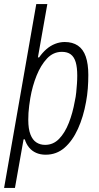

<svg xmlns="http://www.w3.org/2000/svg" viewBox="-35 -743 481 937"><path d="M-15 174 142 -723H196L150 -463H156Q172 -486 191.5 -503Q211 -520 234 -529Q257 -538 281 -538Q319 -538 345 -520.5Q371 -503 383.5 -467Q396 -431 396 -377Q396 -344 393.5 -311Q391 -278 385 -246Q372 -173 345.5 -114.5Q319 -56 280 -22Q241 12 188 12Q162 12 141.5 3Q121 -6 107 -23Q93 -40 86 -63H80L38 174ZM185 -36Q225 -36 253.5 -65.5Q282 -95 301 -143.5Q320 -192 330 -249Q335 -271 337 -292Q339 -313 340.5 -333.5Q342 -354 342 -374Q342 -414 334.5 -439.5Q327 -465 310.5 -477.5Q294 -490 267 -490Q225 -490 194.5 -457.5Q164 -425 143.5 -374Q123 -323 113 -265Q110 -246 107.5 -227.5Q105 -209 104 -192Q103 -175 103 -158Q103 -114 113.5 -87Q124 -60 142.5 -48Q161 -36 185 -36Z"/></svg>

Font: Archivo Condensed ExtraLight
Style: Italic
Weight: 250
Width: 3
Italic angle: -10°
Designer: Hector Gatti
Foundry: Omnibus-Type
Version: Version 2.001